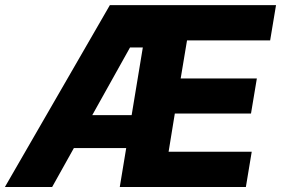

<svg xmlns="http://www.w3.org/2000/svg" viewBox="-44 -748 1124 768"><path d="M-24.4 0 395.5 -727.5H1060.1L1036.6 -586.4H704.1L678.7 -434.1H983.4L960 -293.9H655.3L630.4 -141.1H962.9L939.5 0H435.1L527.3 -558.1H476.1L164.6 0ZM174.3 -155.8 195.8 -287.6H576.7L555.2 -155.8Z"/></svg>

Font: Inter 16pt ExtraBold
Style: Italic
Weight: 800
Italic angle: -9.3988°
Version: Version 4.001;git-66647c0bb